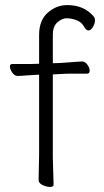

<svg xmlns="http://www.w3.org/2000/svg" viewBox="-20 -726 410 756"><path d="M132 -17 134 -116V-432L114 -431Q92 -430 71 -428L50 -427Q37 -427 28 -440.5Q19 -454 19 -464Q19 -474 29 -474H103L134 -475V-589Q134 -646 168 -676Q202 -706 245 -706Q311 -706 349 -661Q354 -656 354 -645Q354 -634 346 -620Q338 -606 328.5 -606Q319 -606 310 -622.5Q301 -639 281 -646.5Q261 -654 242.5 -654Q224 -654 206 -638Q188 -622 188 -590V-477L216 -478Q228 -479 245.5 -480Q263 -481 279 -482.5Q295 -484 302 -484H303Q315 -484 324 -471.5Q333 -459 333 -447.5Q333 -436 323 -436Q323 -436 266 -436Q240 -436 227 -435L188 -433V-105L191 1Q191 10 177 10Q163 10 147.5 2.5Q132 -5 132 -17Z"/></svg>

Font: LXGW WenKai Lite Light
Style: Regular
Weight: 300
Designer: LXGW / Fontworks Inc.
Foundry: LXGW / Fontworks Inc.
Version: Version 1.511; March 25, 2025